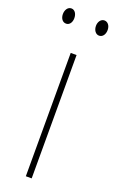

<svg xmlns="http://www.w3.org/2000/svg" viewBox="-151 -733 469 771"><g transform="rotate(20 83.5 -348.0)"><path d="M-12 -663C-12 -646 -3 -631 13 -631C27 -631 37 -644 37 -663C37 -682 27 -696 13 -696C-3 -696 -12 -680 -12 -663ZM129 -664C129 -646 139 -631 154 -631C169 -631 179 -645 179 -664C179 -683 168 -696 154 -696C139 -696 129 -681 129 -664ZM96 0V-527H71V0Z"/></g></svg>

Font: Noto Sans Tamil ExtraCondensed Thin
Style: Regular
Weight: 100
Width: 2
Designer: Jelle Bosma - Monotype Design Team
Foundry: Monotype Imaging Inc.
Version: Version 2.004